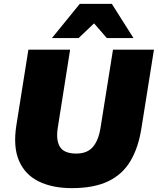

<svg xmlns="http://www.w3.org/2000/svg" viewBox="-20 -962 817 994"><path d="M47 0ZM352 12Q252 12 181 -22.5Q110 -57 78.5 -129.5Q47 -202 65 -315L127 -705H343L279 -300Q269 -236 290.5 -201.5Q312 -167 375 -167Q432 -167 461.5 -202Q491 -237 501 -304L565 -705H777L712 -297Q696 -196 654.5 -127Q613 -58 539 -23Q465 12 352 12ZM249 -765 393 -942H559L671 -765H533L467 -841L387 -765Z"/></svg>

Font: Winston Black
Style: Italic
Weight: 900
Italic angle: -9°
Designer: Original fonts by Vernon Adams / Changes by Cristiano Sobral
Foundry: VOriginal fonts by Vernon Adams / Changes by Cristiano Sobral
Version: Version 2.503;July 17, 2020;FontCreator 13.0.0.2655 64-bit